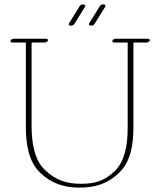

<svg xmlns="http://www.w3.org/2000/svg" viewBox="-20 -855 746 884"><path d="M304.5 -737C305.3 -736.9 306 -736.8 306.8 -736.8C312.7 -736.8 319.5 -740 322.1 -744.3L371.9 -824.4C374.8 -829.3 371.4 -833.7 365.1 -834.6C364.3 -834.8 363.4 -834.8 362.5 -834.8C356.7 -834.8 350.1 -832.1 347.5 -827.8L297.7 -747.2C297 -746 296.6 -744.9 296.6 -743.7C296.6 -740.4 299.8 -737.7 304.5 -737ZM397.3 -737C398 -736.9 398.8 -736.8 399.6 -736.8C405.5 -736.8 412.3 -740 414.9 -744.3L464.7 -824.4C465.4 -825.6 465.7 -826.8 465.7 -827.9C465.7 -831.2 462.6 -833.9 457.9 -834.6C457 -834.8 456.2 -834.8 455.3 -834.8C449.4 -834.8 442.8 -832.1 440.3 -827.8L390.5 -747.2C389.7 -746 389.4 -744.9 389.4 -743.7C389.4 -740.4 392.5 -737.7 397.3 -737ZM28.3 -665.5C28.3 -661.6 32.2 -659.2 38.1 -659.2H99.1V-269.5C99.1 -189.5 112.8 -110.4 163.6 -61C214.8 -11.2 273.4 8.8 345.7 8.8C417.5 8.8 475.6 -8.3 528.8 -60.1C581.5 -110.8 594.2 -187 594.2 -270.5V-659.2H653.3C660.2 -659.2 669.9 -663.6 669.9 -669.9C669.9 -673.8 665.5 -676.8 659.7 -676.8H513.2C506.3 -676.8 499.5 -672.9 497.6 -668C495.6 -663.1 500 -659.2 506.8 -659.2H567.9V-266.1C567.9 -183.1 553.2 -110.8 508.3 -67.4C460.9 -21.5 417 -8.8 352.1 -8.8C287.6 -8.8 235.4 -25.4 186 -73.2C139.2 -118.2 125.5 -194.8 125.5 -273.9V-659.2H184.6C191.4 -659.2 198.7 -663.1 200.7 -668C202.6 -672.9 197.8 -676.8 190.9 -676.8H44.4C37.6 -676.8 28.3 -672.4 28.3 -665.5Z"/></svg>

Font: WireWyrm
Style: Light
Weight: 200
Version: Version 001.000